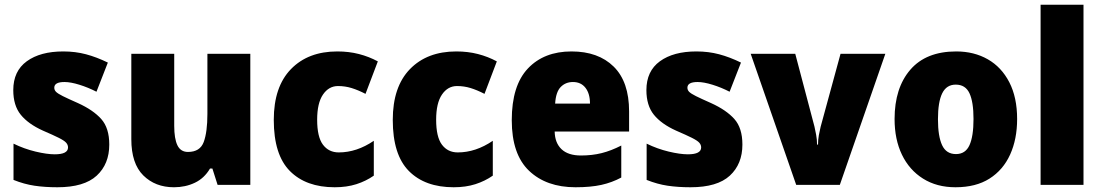

<svg xmlns="http://www.w3.org/2000/svg" viewBox="-20 -780 4652 810"><path d="M441 -170Q441 -88 388 -39Q335 10 222 10Q169 10 125.5 3.5Q82 -3 37 -21V-174Q82 -152 130 -140.5Q178 -129 211 -129Q267 -129 267 -158Q267 -169 259 -178Q251 -187 228 -198.5Q205 -210 161 -229Q99 -257 67.5 -296Q36 -335 36 -400Q36 -480 93 -521.5Q150 -563 247 -563Q298 -563 343 -551Q388 -539 435 -516L387 -393Q352 -411 315 -422.5Q278 -434 252 -434Q209 -434 209 -410Q209 -400 216.5 -392.5Q224 -385 245 -374.5Q266 -364 309 -345Q373 -316 407 -278Q441 -240 441 -170Z M1036 -553V0H898L876 -69H866Q842 -28 802 -9Q762 10 714 10Q635 10 584.5 -40Q534 -90 534 -193V-553H715V-249Q715 -195 728.5 -167Q742 -139 773 -139Q824 -139 839.5 -181Q855 -223 855 -300V-553Z M1392 10Q1271 10 1203 -58.5Q1135 -127 1135 -274Q1135 -414 1207.5 -488.5Q1280 -563 1403 -563Q1452 -563 1494.5 -552Q1537 -541 1574 -521L1522 -384Q1491 -400 1463.5 -408.5Q1436 -417 1406 -417Q1367 -417 1342.5 -381Q1318 -345 1318 -275Q1318 -202 1342.5 -169.5Q1367 -137 1409 -137Q1485 -137 1557 -186V-39Q1524 -16 1483.5 -3Q1443 10 1392 10Z M1894 10Q1773 10 1705 -58.5Q1637 -127 1637 -274Q1637 -414 1709.5 -488.5Q1782 -563 1905 -563Q1954 -563 1996.5 -552Q2039 -541 2076 -521L2024 -384Q1993 -400 1965.5 -408.5Q1938 -417 1908 -417Q1869 -417 1844.5 -381Q1820 -345 1820 -275Q1820 -202 1844.5 -169.5Q1869 -137 1911 -137Q1987 -137 2059 -186V-39Q2026 -16 1985.5 -3Q1945 10 1894 10Z M2391 -563Q2504 -563 2569 -499Q2634 -435 2634 -310V-225H2320Q2321 -177 2349 -150.5Q2377 -124 2431 -124Q2478 -124 2518 -134Q2558 -144 2601 -166V-31Q2562 -10 2517 0Q2472 10 2408 10Q2285 10 2212 -59.5Q2139 -129 2139 -273Q2139 -419 2207 -491Q2275 -563 2391 -563ZM2397 -434Q2366 -434 2345.5 -413Q2325 -392 2322 -343H2469Q2469 -385 2450 -409.5Q2431 -434 2397 -434Z M3112 -170Q3112 -88 3059 -39Q3006 10 2893 10Q2840 10 2796.5 3.5Q2753 -3 2708 -21V-174Q2753 -152 2801 -140.5Q2849 -129 2882 -129Q2938 -129 2938 -158Q2938 -169 2930 -178Q2922 -187 2899 -198.5Q2876 -210 2832 -229Q2770 -257 2738.5 -296Q2707 -335 2707 -400Q2707 -480 2764 -521.5Q2821 -563 2918 -563Q2969 -563 3014 -551Q3059 -539 3106 -516L3058 -393Q3023 -411 2986 -422.5Q2949 -434 2923 -434Q2880 -434 2880 -410Q2880 -400 2887.5 -392.5Q2895 -385 2916 -374.5Q2937 -364 2980 -345Q3044 -316 3078 -278Q3112 -240 3112 -170Z M3339 0 3147 -553H3335L3416 -246Q3419 -233 3423 -212Q3427 -191 3427 -170H3431Q3431 -190 3434.5 -209.5Q3438 -229 3442 -245L3526 -553H3715L3523 0Z M4271 -278Q4271 -193 4241.5 -128Q4212 -63 4154.5 -26.5Q4097 10 4011 10Q3932 10 3874 -26.5Q3816 -63 3785 -127.5Q3754 -192 3754 -278Q3754 -409 3820.5 -486Q3887 -563 4014 -563Q4089 -563 4147 -530Q4205 -497 4238 -433Q4271 -369 4271 -278ZM3937 -277Q3937 -205 3954.5 -167.5Q3972 -130 4013 -130Q4053 -130 4070 -167.5Q4087 -205 4087 -278Q4087 -350 4070 -386.5Q4053 -423 4012 -423Q3973 -423 3955 -386.5Q3937 -350 3937 -277Z M4551 0H4370V-760H4551Z"/></svg>

Font: Noto Sans Bengali SemiCondensed Black
Style: Regular
Weight: 900
Width: 4
Designer: Joana Ranito - Universal Thirst; Jelle Bosma - Monotype Design Team
Foundry: Universal Thirst ehf.
Version: Version 3.000; ttfautohint (v1.8.4.7-5d5b)